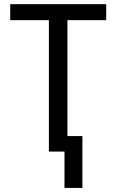

<svg xmlns="http://www.w3.org/2000/svg" viewBox="-20 -731 561 926"><path d="M492.2 -633.8H305.2V0H215.8V-633.8H29.3V-710.9H492.2ZM377.4 175.3H291V-74.7H377.4Z"/></svg>

Font: MAUL Condensed
Style: Condensed Regular
Weight: 400
Designer: MAUL
Version: Version 1.0; 2020; ttfautohint (v1.8.3)